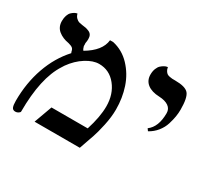

<svg xmlns="http://www.w3.org/2000/svg" viewBox="-117 -752 1023 944"><g transform="rotate(30 394.5 -280.5)"><path d="M283.2 -532.2H301.8Q358.4 -519.5 399.4 -476.1Q440.4 -432.6 459.7 -374.8Q479 -316.9 479 -252Q479 -209.5 468.3 -159.9Q457.5 -110.4 448.2 -84Q443.4 -70.3 433.6 -42.2Q423.8 -14.2 418.9 0H162.1L199.2 -102.1H404.8Q430.2 -181.6 430.2 -241.2Q430.2 -310.5 392.3 -357.7Q354.5 -404.8 295.9 -404.8Q261.7 -404.8 222.2 -379.9Q182.6 -355 151.9 -312Q150.4 -310.1 147.5 -304.9Q144.5 -299.8 143.1 -297.9Q80.1 -201.2 80.1 -9.8Q80.1 -5.9 72.3 -0.5Q64.5 4.9 55.2 4.9Q40.5 4.9 35.6 -6.8Q30.8 -18.6 30.8 -43Q30.8 -144 61.5 -231.4Q92.3 -318.8 149.9 -381.8Q147.5 -388.7 147 -389.2Q145 -401.9 137.9 -407.7Q130.9 -413.6 113.8 -418Q78.1 -423.8 54.4 -443.1Q30.8 -462.4 30.8 -496.1Q30.8 -514.2 35.6 -527.8Q40.5 -541.5 47.6 -548.3Q54.7 -555.2 62 -559.6Q69.3 -564 74.2 -564.9L79.1 -565.9Q82.5 -551.8 91.6 -543.2Q100.6 -534.7 108.2 -532.5Q115.7 -530.3 127 -528.8Q141.1 -527.3 148.9 -525.6Q156.7 -523.9 167.2 -519.5Q177.7 -515.1 182.9 -506.3Q188 -497.6 188 -483.9Q188 -478 187.5 -473.6Q187 -469.2 186.3 -464.8Q185.5 -460.4 185.1 -457H186V-442.9Q189.9 -427.7 195.8 -421.9Q276.9 -469.7 283.2 -532.2Z M668.5 -237.8 659.7 -250Q703.6 -282.2 703.6 -360.8Q703.6 -384.8 684.6 -398.2Q665.5 -411.6 631.3 -413.1Q587.9 -414.6 563.7 -433.6Q539.6 -452.6 539.6 -485.8Q539.6 -504.9 545.4 -519.5Q551.3 -534.2 559.3 -541.5Q567.4 -548.8 575.7 -553.5Q584 -558.1 589.8 -559.1L595.7 -560.1Q597.2 -548.8 602.1 -541Q606.9 -533.2 612.1 -529.3Q617.2 -525.4 627 -523.4Q636.7 -521.5 642.6 -521.2Q648.4 -521 659.7 -521Q717.3 -521 735.8 -499.8Q754.4 -478.5 754.4 -410.2Q754.4 -391.1 751.2 -370.8Q748 -350.6 740 -324.5Q731.9 -298.3 713.4 -275.1Q694.8 -252 668.5 -237.8Z"/></g></svg>

Font: Common Serif Medium
Style: Regular
Weight: 500
Designer: Philipp H. Poll, Khaled Hosny
Foundry: Stefan Peev, Context Ltd.
Version: Version 1.026